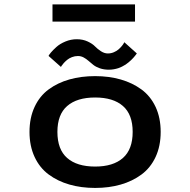

<svg xmlns="http://www.w3.org/2000/svg" viewBox="-20 -868 890 898"><path d="M225.5 -847.5H611.5V-767H225.5ZM489.5 -542Q466 -542 447.2 -548.5Q428.5 -555 416.5 -564.5Q404.5 -574 393.8 -583.5Q383 -593 370.8 -599.5Q358.5 -606 344.5 -606Q330 -606 316.5 -600.8Q303 -595.5 294 -588Q285 -580.5 278.2 -573Q271.5 -565.5 268 -560L265 -555L207 -606.5Q209.5 -612 218.5 -622.8Q227.5 -633.5 243.8 -648.2Q260 -663 285.8 -673.8Q311.5 -684.5 339 -684.5Q367.5 -684.5 390 -674Q412.5 -663.5 424.2 -651.2Q436 -639 452 -628.5Q468 -618 484.5 -618Q499 -618 512 -623.5Q525 -629 533.8 -636.5Q542.5 -644 549 -651.8Q555.5 -659.5 558.5 -665L561.5 -670.5L620 -618L617 -614Q613.5 -609.5 611.2 -606.5Q609 -603.5 603.8 -597.8Q598.5 -592 593.8 -587.5Q589 -583 581.8 -576.8Q574.5 -570.5 567.5 -566Q560.5 -561.5 551.2 -556.8Q542 -552 532.8 -549Q523.5 -546 512.2 -544Q501 -542 489.5 -542ZM425 11Q359.5 11 304.8 -4.8Q250 -20.5 207.8 -51.8Q165.5 -83 141.8 -134Q118 -185 118 -251Q118 -317 141.8 -368Q165.5 -419 207.8 -450Q250 -481 304.8 -496.5Q359.5 -512 425 -512Q490 -512 544.8 -496.2Q599.5 -480.5 641.8 -449.5Q684 -418.5 707.8 -367.8Q731.5 -317 731.5 -251Q731.5 -185 707.8 -134Q684 -83 641.8 -51.8Q599.5 -20.5 544.8 -4.8Q490 11 425 11ZM425 -89Q509.5 -89 555 -129.2Q600.5 -169.5 600.5 -251Q600.5 -332.5 555 -372.2Q509.5 -412 425 -412Q340 -412 294.2 -372.2Q248.5 -332.5 248.5 -251Q248.5 -169 294.2 -129Q340 -89 425 -89Z"/></svg>

Font: League Mono Wide Medium
Style: Regular
Weight: 500
Width: 8
Designer: Tyler Finck
Foundry: The League of Moveable Type / Tyler Finck
Version: Version 2.210